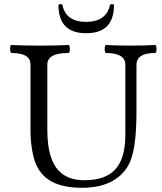

<svg xmlns="http://www.w3.org/2000/svg" viewBox="-20 -880 771 913"><path d="M370 13Q280 13 225 -17Q170 -47 147 -109Q137 -138 131 -177.5Q125 -217 125 -263V-572Q125 -601 102.5 -614.5Q80 -628 35 -628Q31 -628 29 -637.5Q27 -647 28.5 -656.5Q30 -666 35 -666Q103 -663 170 -663Q238 -663 305 -666Q310 -666 311.5 -656.5Q313 -647 311.5 -637.5Q310 -628 305 -628Q255 -628 230 -614.5Q205 -601 205 -572V-264Q205 -182 224 -128.5Q243 -75 282 -49Q321 -23 382 -23Q482 -23 529 -75.5Q576 -128 576 -238V-572Q576 -628 484 -628Q480 -628 478.5 -637.5Q477 -647 478.5 -656.5Q480 -666 484 -666Q543 -663 601 -663Q659 -663 717 -666Q722 -666 723.5 -656.5Q725 -647 723.5 -637.5Q722 -628 717 -628Q629 -628 629 -572V-356Q629 -271 622 -210.5Q615 -150 599 -112Q574 -53 516 -20Q458 13 370 13ZM390 -722Q258 -722 258 -856Q258 -859 261.5 -859.5Q265 -860 268 -860Q270 -860 273 -859.5Q276 -859 277 -856Q285 -816 313.5 -796Q342 -776 389 -776Q437 -776 465.5 -796Q494 -816 503 -856Q504 -859 507 -859.5Q510 -860 513 -860Q515 -860 518.5 -859.5Q522 -859 522 -856Q522 -722 390 -722Z"/></svg>

Font: Junicode VF
Style: Regular
Weight: 400
Designer: Peter S. Baker
Version: Version 2.213